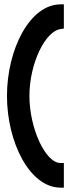

<svg xmlns="http://www.w3.org/2000/svg" viewBox="-20 -715 326 881"><path d="M12 -275C12 -63 116 146 258 146H273V33H258C188 33 115 -127 115 -275C115 -422 187 -574 260 -582L273 -584V-695H258C116 -695 12 -487 12 -275Z"/></svg>

Font: Charger Sport
Style: BlkNrw
Weight: 900
Designer: Jasper
Foundry: Cannot Into Space Fonts
Version: Version 1.1